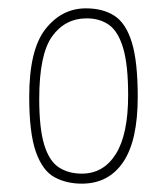

<svg xmlns="http://www.w3.org/2000/svg" viewBox="-20 -730 400 460"><path d="M176 -290Q139 -290 110.5 -305.5Q82 -321 66 -366Q50 -411 50 -498Q50 -611 89 -660.5Q128 -710 186 -710Q227 -710 254.5 -692Q282 -674 296 -628Q310 -582 310 -498Q310 -393 275 -341.5Q240 -290 176 -290ZM176 -314Q228 -314 257.5 -361Q287 -408 287 -502Q287 -575 275 -615Q263 -655 241 -670.5Q219 -686 188 -686Q136 -686 105 -643Q74 -600 74 -493Q74 -422 86 -383Q98 -344 121 -329Q144 -314 176 -314Z"/></svg>

Font: Yanone Kaffeesatz ExtraLight ExtraLight
Style: Regular
Weight: 250
Version: Version 2.003